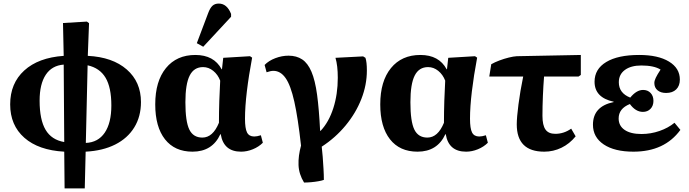

<svg xmlns="http://www.w3.org/2000/svg" viewBox="-20 -836 3862 1076"><path d="M342 220 340 14Q196 6 116.5 -64Q37 -134 37 -251Q37 -369 116 -441Q195 -513 337 -523L333 -707L467 -715L479 -706L472 -523Q611 -516 690.5 -446.5Q770 -377 770 -264Q770 -183 732.5 -122Q695 -61 625.5 -26Q556 9 460 14L455 220ZM340 -40 337 -474Q271 -469 236.5 -417Q202 -365 202 -272Q202 -165 235.5 -108.5Q269 -52 340 -40ZM461 -35Q530 -38 567 -92.5Q604 -147 604 -245Q604 -346 571.5 -400.5Q539 -455 471 -470Z M1059 14Q959 14 904.5 -55.5Q850 -125 850 -251Q850 -381 910 -454.5Q970 -528 1075 -528Q1179 -528 1222 -448H1224L1231 -512L1381 -521L1393 -513Q1374 -412 1363.5 -324.5Q1353 -237 1353 -171Q1353 -116 1364.5 -93.5Q1376 -71 1405 -71Q1420 -71 1442 -78L1453 -36Q1430 -13 1397 0.5Q1364 14 1331 14Q1233 14 1217 -84H1215Q1170 14 1059 14ZM1114 -65Q1173 -65 1207 -148Q1207 -208 1209 -270.5Q1211 -333 1214 -384Q1201 -418 1175 -439Q1149 -460 1118 -460Q1067 -460 1043 -412.5Q1019 -365 1019 -263Q1019 -155 1041 -110Q1063 -65 1114 -65ZM1119 -574 1083 -594 1146 -761Q1157 -791 1170.5 -803.5Q1184 -816 1206 -816Q1252 -816 1275 -758V-742Z M1684 187Q1655 140 1653 89Q1651 38 1667 -20Q1650 -174 1629.5 -266Q1609 -358 1580.5 -398.5Q1552 -439 1512 -439Q1497 -439 1474 -431L1463 -472Q1486 -496 1523 -510Q1560 -524 1597 -524Q1642 -524 1673.5 -503Q1705 -482 1725.5 -434Q1746 -386 1757 -305Q1768 -224 1774 -103H1777Q1823 -152 1848 -230Q1873 -308 1873 -400Q1873 -469 1860 -512L2015 -520L2028 -512Q2036 -489 2036 -441Q2036 -360 2005 -281Q1974 -202 1917 -133Q1860 -64 1783 -14Q1786 9 1788.5 42.5Q1791 76 1793 110.5Q1795 145 1795 172Q1785 176 1765.5 179.5Q1746 183 1724 185Q1702 187 1684 187Z M2320 14Q2220 14 2165.5 -55.5Q2111 -125 2111 -251Q2111 -381 2171 -454.5Q2231 -528 2336 -528Q2440 -528 2483 -448H2485L2492 -512L2642 -521L2654 -513Q2635 -412 2624.5 -324.5Q2614 -237 2614 -171Q2614 -116 2625.5 -93.5Q2637 -71 2666 -71Q2681 -71 2703 -78L2714 -36Q2691 -13 2658 0.5Q2625 14 2592 14Q2494 14 2478 -84H2476Q2431 14 2320 14ZM2375 -65Q2434 -65 2468 -148Q2468 -208 2470 -270.5Q2472 -333 2475 -384Q2462 -418 2436 -439Q2410 -460 2379 -460Q2328 -460 2304 -412.5Q2280 -365 2280 -263Q2280 -155 2302 -110Q2324 -65 2375 -65Z M3030 14Q2876 14 2876 -139Q2876 -177 2885.5 -250.5Q2895 -324 2912 -407H2722L2733 -476Q2752 -487 2778.5 -497Q2805 -507 2831.5 -513.5Q2858 -520 2876 -521L3235 -528V-416L3222 -407H3029Q3025 -357 3022.5 -298.5Q3020 -240 3020 -187Q3020 -134 3037 -110Q3054 -86 3092 -86Q3140 -86 3181 -115L3206 -72Q3172 -30 3126.5 -8Q3081 14 3030 14Z M3530 14Q3424 14 3363.5 -26.5Q3303 -67 3303 -137Q3303 -240 3419 -264V-266Q3312 -289 3312 -378Q3312 -449 3377.5 -488.5Q3443 -528 3562 -528Q3668 -528 3729 -491Q3790 -454 3790 -390Q3790 -355 3769.5 -335Q3749 -315 3713 -315Q3683 -315 3665 -330Q3647 -345 3647 -371Q3647 -383 3655 -400Q3663 -417 3682 -446Q3645 -469 3574 -469Q3516 -469 3482 -444Q3448 -419 3448 -375Q3448 -314 3512 -289Q3547 -332 3584 -332Q3610 -332 3626 -315Q3642 -298 3642 -271Q3642 -243 3625.5 -226Q3609 -209 3583 -209Q3542 -209 3510 -253Q3447 -228 3447 -172Q3447 -131 3480.5 -108Q3514 -85 3575 -85Q3627 -85 3676 -102Q3725 -119 3760 -148L3793 -108Q3704 14 3530 14Z"/></svg>

Font: Literata 36pt
Style: Bold
Weight: 700
Designer: Latin by Veronika Burian and Jose Scaglione. Greek by Irene Vlachou. Cyrillic by Vera Evstafieva.
Foundry: TypeTogether
Version: Version 3.002